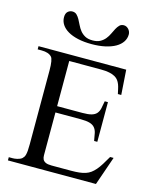

<svg xmlns="http://www.w3.org/2000/svg" viewBox="-130 -987 872 1075"><g transform="rotate(15 305.5 -449.5)"><path d="M531.2 0H21V-18.6H43.9Q48.3 -18.6 54.9 -19.3Q61.5 -20 69.1 -21.7Q76.7 -23.4 83.7 -26.4Q90.8 -29.3 96.2 -33.7Q101.1 -38.1 104.7 -43.5Q108.4 -48.8 110.8 -58.1Q113.3 -67.4 114.5 -81.5Q115.7 -95.7 115.7 -117.7V-546.4Q115.7 -578.6 112.3 -597.9Q108.9 -617.2 103 -623.5Q85.4 -643.6 43.9 -643.6H21V-662.1H529.3L539.1 -518.1H519.5Q516.1 -532.2 513.4 -545.7Q510.7 -559.1 506.1 -571.3Q501.5 -583.5 494.1 -593.5Q486.8 -603.5 473.9 -610.8Q460.9 -618.2 441.2 -622.3Q421.4 -626.5 392.1 -626.5H208.5V-364.7H354.5Q388.2 -364.7 407.2 -370.1Q426.3 -375.5 436.5 -387.2Q446.8 -398.9 450.9 -417Q455.1 -435.1 459 -460H477.5V-230H459Q455.1 -255.9 450.9 -274.4Q446.8 -293 436.5 -304.9Q426.3 -316.9 407.2 -322.5Q388.2 -328.1 354.5 -328.1H208.5V-80.1Q208.5 -66.4 213.1 -56.6Q217.8 -46.9 229.5 -41.3Q241.2 -35.6 264.6 -35.6H376.5Q403.3 -35.6 423.8 -37.8Q444.3 -40 460.7 -45.4Q477.1 -50.8 490 -60.3Q502.9 -69.8 515.4 -84.2Q527.8 -98.6 540.5 -118.9Q553.2 -139.2 568.8 -166.5H588.9ZM492.2 -856Q492.2 -832.5 479.2 -813Q466.3 -793.5 442.1 -779.5Q418 -765.6 383.1 -757.8Q348.1 -750 304.2 -750Q260.3 -750 225.3 -757.8Q190.4 -765.6 166.3 -779.8Q142.1 -793.9 129.4 -813.5Q116.7 -833 116.7 -856Q116.7 -877.9 127.9 -888.4Q139.2 -898.9 154.3 -898.9Q169.9 -898.9 179.7 -889.4Q189.5 -879.9 197.3 -865.7Q205.1 -851.6 212.9 -835.2Q220.7 -818.8 231.9 -804.7Q243.2 -790.5 260.3 -781Q277.3 -771.5 304.2 -771.5Q331.1 -771.5 348.1 -781Q365.2 -790.5 376.7 -804.7Q388.2 -818.8 395.8 -835.2Q403.3 -851.6 410.9 -865.7Q418.5 -879.9 428 -889.4Q437.5 -898.9 452.6 -898.9Q460.9 -898.9 468 -895.3Q475.1 -891.6 480.5 -885.7Q485.8 -879.9 489 -872.1Q492.2 -864.3 492.2 -856Z"/></g></svg>

Font: Doulos SIL Cyr
Style: Regular
Weight: 400
Designer: Walt Agee, Victor Gaultney, Peter Martin, Debbi Hosken, Becca Hirsbrunner
Foundry: SIL International
Version: Version 5.000